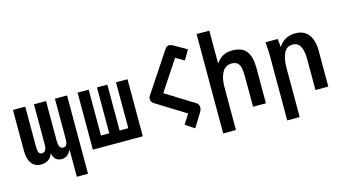

<svg xmlns="http://www.w3.org/2000/svg" viewBox="-102 -1186 3205 1788"><g transform="rotate(-15 1500.0 -292.0)"><path d="M557 205H449V-58Q417.5 10 357.5 10Q324.5 10 302.8 -8Q281 -26 270.5 -69Q258 -28.5 227.2 -9.8Q196.5 9 158 9Q102 9 68.8 -32.5Q35.5 -74 35.5 -157V-550H154V-168Q154 -127 162.2 -108.5Q170.5 -90 191.5 -90Q238 -90 238 -163V-550H354.5V-168Q354.5 -128.5 365.5 -109.2Q376.5 -90 399.5 -90Q420 -90 430 -107Q440 -124 440 -163V-550H557Z M1140 0H658.5V-550H765.5V-108H845.5V-550H945.5V-108H1029V-550H1140Z M1603 -96 1318 -272.5Q1305 -281 1298.2 -292.5Q1291.5 -304 1291.5 -317Q1291.5 -334 1301.5 -348.5L1555 -730.5Q1572 -756 1596.5 -756Q1610 -756 1626.5 -747L1755.5 -674L1702 -580.5L1619.5 -628L1428 -338.5L1704 -167Q1726.5 -153.5 1726.5 -123Q1726.5 -99.5 1714 -79.5L1631 55L1544 -3Z M1870 -790H1993V-473Q2024.5 -517.5 2062.8 -537.2Q2101 -557 2150 -557Q2245.5 -557 2286.2 -502.2Q2327 -447.5 2327 -342V0H2203V-287Q2203 -342 2196 -374.8Q2189 -407.5 2169.2 -424.2Q2149.5 -441 2112 -441Q2054 -441 2023.5 -387.8Q1993 -334.5 1993 -246V168H1870Z M2472 -525.5 2470 -550H2588L2596.5 -470Q2624.5 -515 2664.8 -537Q2705 -559 2760.5 -559Q2841 -559 2884.8 -503Q2928.5 -447 2928.5 -346V0H2804.5V-306Q2804.5 -372 2783.2 -418Q2762 -464 2706.5 -464Q2648 -464 2622.8 -408.5Q2597.5 -353 2597.5 -274V205.5H2477.5V-422Q2477.5 -464 2472 -525.5Z"/></g></svg>

Font: JuliaMono
Style: Bold
Weight: 700
Monospace: yes
Designer: cormullion
Foundry: corm
Version: Version 0.055; ttfautohint (v1.8.4)